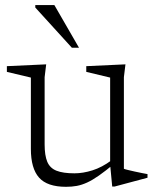

<svg xmlns="http://www.w3.org/2000/svg" viewBox="-20 -710 600 740"><path d="M152 -153.5Q152 -111 162.2 -86.5Q172.5 -62 197.8 -52Q223 -42 267 -42Q300 -42 336.5 -53.5Q373 -65 409.5 -92L419.5 -78.5Q386.5 -51 361.5 -33.5Q336.5 -16 315.8 -6.5Q295 3 275.8 6.5Q256.5 10 234.5 10Q162 10 130.5 -25.5Q99 -61 99 -136V-411L6.5 -433V-455L158 -462L152 -412.5ZM412.5 9 404.5 -75V-411L312.5 -433V-455L463.5 -462L457.5 -412.5V-59.5Q462 -57.5 473.5 -54.8Q485 -52 499.5 -48.8Q514 -45.5 527.2 -43Q540.5 -40.5 548.5 -39V-25L421.5 9ZM284.5 -526H257L116 -681V-690.5H189.5Z"/></svg>

Font: Newsreader 14pt Light
Style: Regular
Weight: 300
Designer: Hugues Gentile
Foundry: Production Type
Version: Version 1.003